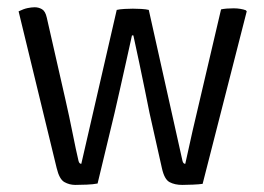

<svg xmlns="http://www.w3.org/2000/svg" viewBox="-20 -518 744 542"><path d="M32.5 -486Q47 -493 58 -495.2Q69 -497.5 78 -497.5Q89 -497.5 98.5 -492Q108 -486.5 112 -468.5L165 -235.5Q175.5 -189.5 185 -141.8Q194.5 -94 201.5 -64.5Q203.5 -55.5 209.5 -55.5L309.5 -490Q317.5 -492 332 -492.8Q346.5 -493.5 355 -493.5Q364.5 -493.5 378.5 -492.8Q392.5 -492 400 -490L495 -64.5Q497 -55.5 503 -55.5Q513.5 -104 523.5 -148Q533.5 -192 544 -235.5L604 -491.5Q610.5 -493 620 -493.8Q629.5 -494.5 639.5 -494.5Q649.5 -494.5 658.5 -493Q667.5 -491.5 674 -489L676.5 -486L552 1Q541.5 2.5 524.8 3.2Q508 4 494.5 4Q473.5 4 458.8 -3.8Q444 -11.5 437 -43.5L402 -199.5Q396.5 -227 389 -264Q381.5 -301 373 -341.2Q364.5 -381.5 356.5 -418H352.5Q344.5 -381.5 335.5 -341.2Q326.5 -301 318.2 -264Q310 -227 303.5 -199.5L255.5 0Q243 2.5 225 3.2Q207 4 192.5 4Q176 4 161.8 -4Q147.5 -12 140 -43.5Z"/></svg>

Font: Signika Light
Style: Regular
Weight: 300
Designer: Anna Giedry
Foundry: Anna Giedry
Version: Version 2.000